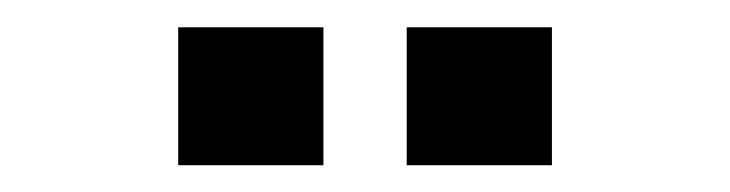

<svg xmlns="http://www.w3.org/2000/svg" viewBox="-20 -756 540 142"><path d="M111.8 -633.8V-735.8H219.2V-633.8ZM280.8 -633.8V-735.8H388.2V-633.8Z"/></svg>

Font: TASA Explorer Medium
Style: Regular
Weight: 500
Designer: Weizhong Zhang
Foundry: Local Remote
Version: Version 1.000;Glyphs 3.1.2 (3151)